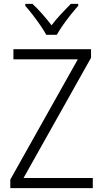

<svg xmlns="http://www.w3.org/2000/svg" viewBox="-20 -967 530 987"><path d="M457 0H33V-44L380 -662H49V-714H448V-670L101 -52H457ZM218 -788Q206 -810 187 -837.5Q168 -865 147.5 -891.5Q127 -918 110 -937V-947H147Q171 -925 197 -895.5Q223 -866 245 -837Q268 -867 293 -894Q318 -921 344 -947H382V-937Q364 -917 343 -890.5Q322 -864 303 -837Q284 -810 272 -788Z"/></svg>

Font: Noto Sans Arabic UI SmCn Lt
Style: Regular
Weight: 300
Width: 4
Designer: Monotype Design Team, Nadine Chahine and Nizar Qandah
Foundry: Monotype Imaging Inc.
Version: Version 2.010; ttfautohint (v1.8.4.7-5d5b)